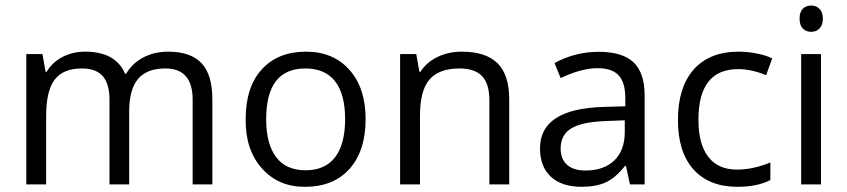

<svg xmlns="http://www.w3.org/2000/svg" viewBox="-20 -681 3129 709"><path d="M764.2 0H691.4V-313.5Q691.4 -428.2 590.3 -428.2Q522 -428.2 489.5 -389.2Q457 -350.1 457 -269V0H384.3V-313.5Q384.3 -371.6 359.4 -399.9Q334.5 -428.2 282.7 -428.2Q213.4 -428.2 181.9 -387Q150.4 -345.7 150.4 -252.4V0H77.1V-481.4H136.7L148.4 -415.5H151.9Q172.9 -450.7 210.4 -470.5Q248 -490.2 294.4 -490.2Q407.2 -490.2 441.9 -408.7H445.8Q467.8 -446.8 508.5 -468.5Q549.3 -490.2 601.1 -490.2Q684.1 -490.2 724.1 -447.8Q764.2 -405.3 764.2 -314Z M1270.5 -422.9Q1330.1 -356 1330.1 -241.2Q1330.1 -124 1270.5 -57.1Q1210.9 8.8 1106.9 8.8Q1008.8 9.8 947.3 -59.1Q885.7 -127.9 887.2 -241.2Q887.2 -359.4 946.3 -424.3Q1005.9 -490.2 1109.9 -490.2Q1210.9 -490.2 1270.5 -422.9ZM1107.4 -428.2Q962.9 -428.2 962.9 -241.2Q962.9 -148.9 999.8 -100.6Q1036.6 -52.2 1108.4 -52.2Q1180.2 -52.2 1217.3 -100.3Q1254.4 -148.4 1254.4 -241.2Q1254.4 -333.5 1217.3 -380.9Q1180.2 -428.2 1107.4 -428.2Z M1860.4 0H1787.1V-311.5Q1787.1 -371.1 1760.3 -399.7Q1733.4 -428.2 1676.8 -428.2Q1601.1 -428.2 1565.9 -387.2Q1530.8 -346.7 1530.8 -252.4V0H1457.5V-481.4H1517.1L1528.8 -415.5H1532.2Q1554.7 -450.7 1595.2 -470.5Q1635.7 -490.2 1685.5 -490.2Q1773.4 -490.2 1816.9 -447.8Q1860.4 -405.3 1860.4 -314Z M2050.3 -132.3Q2050.3 -93.3 2074.2 -72.3Q2098.1 -51.3 2141.1 -51.3Q2210 -51.3 2248.5 -88.6Q2287.1 -126 2287.1 -193.4V-236.8L2214.4 -233.9Q2127.4 -230.5 2088.9 -206.5Q2050.3 -182.6 2050.3 -132.3ZM2360.4 0H2306.2L2291.5 -68.4H2288.1Q2252 -23.4 2216.3 -7.3Q2180.7 8.8 2127 8.8Q2054.7 8.8 2014.4 -28.3Q1974.1 -65.4 1974.1 -133.3Q1974.1 -278.8 2207 -286.1L2289.1 -288.6V-318.4Q2289.1 -376 2264.6 -402.6Q2240.2 -429.2 2186.5 -429.2Q2126.5 -429.2 2050.3 -392.6L2027.8 -448.2Q2104 -489.7 2190.9 -489.7Q2277.8 -489.7 2319.1 -451.2Q2360.4 -412.6 2360.4 -328.6Z M2824.7 -16.1Q2776.4 8.8 2703.1 8.8Q2598.1 8.8 2540.5 -55.7Q2483.4 -120.1 2483.4 -237.8Q2483.4 -357.9 2541.5 -424.3Q2600.1 -490.2 2707.5 -490.2Q2742.7 -490.2 2777.3 -482.9Q2812 -475.6 2831.5 -465.3L2809.1 -403.3Q2754.9 -425.8 2706.1 -425.8Q2559.1 -425.8 2559.1 -238.8Q2559.1 -149.4 2595.2 -102.1Q2631.3 -54.7 2701.2 -54.7Q2760.7 -54.7 2824.7 -81.1Z M2975.6 -563.5Q2956.1 -563.5 2944.3 -575.9Q2932.6 -588.4 2932.6 -612.3Q2932.6 -636.2 2944.3 -648.4Q2956.1 -660.6 2975.6 -660.6Q2994.1 -660.6 3006.3 -648.2Q3018.6 -635.7 3018.6 -612.3Q3018.6 -588.4 3006.3 -575.9Q2994.1 -563.5 2975.6 -563.5ZM3011.7 -481.4V0H2938.5V-481.4Z"/></svg>

Font: Khula Regular
Style: Regular
Weight: 400
Designer: Erin McLaughlin, Steve Matteson
Version: Version 1.000;PS 1.0;hotconv 1.0.72;makeotf.lib2.5.5900